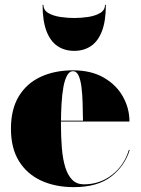

<svg xmlns="http://www.w3.org/2000/svg" viewBox="-20 -759 578 789"><path d="M283 10Q207.5 10 149.2 -16.8Q91 -43.5 58 -96.8Q25 -150 25 -230Q25 -310 57.2 -363.2Q89.5 -416.5 147 -443.2Q204.5 -470 280 -470Q354.5 -470 406.2 -440.2Q458 -410.5 485 -362.2Q512 -314 512 -259.5H92V-263H321Q320.5 -300 319.5 -335.8Q318.5 -371.5 314.8 -401.2Q311 -431 302.8 -448.8Q294.5 -466.5 280 -466.5Q265.5 -466.5 255.8 -449Q246 -431.5 240.5 -401Q235 -370.5 232.8 -331.8Q230.5 -293 230.5 -250Q230.5 -196 234.2 -150.5Q238 -105 248.2 -71.8Q258.5 -38.5 277 -20Q295.5 -1.5 325 -1.5Q390.5 -1.5 440.8 -40.8Q491 -80 509.5 -143H513Q493.5 -78 437.5 -34Q381.5 10 283 10ZM285 -550Q245 -550 215.8 -570Q186.5 -590 170.8 -631.8Q155 -673.5 155 -739H158.5Q158.5 -717 179 -705.2Q199.5 -693.5 228.8 -689.2Q258 -685 285 -685Q312 -685 341.2 -689.2Q370.5 -693.5 391 -705.2Q411.5 -717 411.5 -739H415Q415 -673.5 399.2 -631.8Q383.5 -590 354.2 -570Q325 -550 285 -550Z"/></svg>

Font: Bodoni Moda 48pt Black
Style: Regular
Weight: 900
Designer: Owen Earl
Foundry: indestructible type
Version: Version 2.004